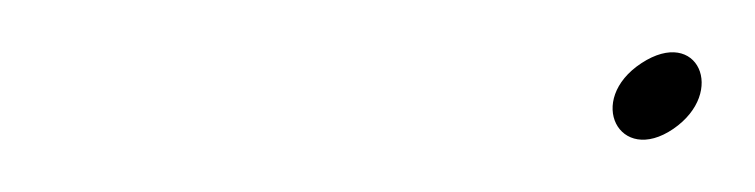

<svg xmlns="http://www.w3.org/2000/svg" viewBox="-20 -381 287 73"><path d="M223.9 -357C202.5 -343 215.5 -318 236 -332C256.4 -346 245.3 -371 223.9 -357Z"/></svg>

Font: MewTooHand
Style: UltIta
Weight: 400
Designer: Mew Too, Robert Jablonski
Version: Version 0.77